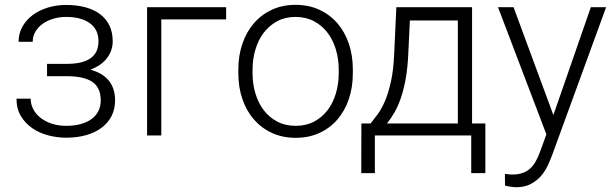

<svg xmlns="http://www.w3.org/2000/svg" viewBox="-20 -558 2531 791"><path d="M254.4 -294.9Q291 -294.9 315.9 -301.5Q340.8 -308.1 356.4 -320.6Q372.1 -333 378.9 -350.1Q385.7 -367.2 385.7 -388.7Q385.7 -409.2 378.4 -427.2Q371.1 -445.3 355 -458.7Q338.9 -472.2 313.5 -480.2Q288.1 -488.3 252 -488.3Q224.1 -488.3 199.2 -480.7Q174.3 -473.1 155.5 -459.7Q136.7 -446.3 125.7 -427.2Q114.7 -408.2 114.7 -385.7H56.6Q56.6 -420.4 72.5 -448.5Q88.4 -476.6 115.2 -496.3Q142.1 -516.1 177.5 -526.9Q212.9 -537.6 252 -537.6Q296.9 -537.6 332.5 -527.8Q368.2 -518.1 393.1 -499Q418 -480 431.2 -452.1Q444.3 -424.3 444.3 -387.7Q444.3 -349.6 420.9 -318.8Q397.5 -288.1 352.5 -271Q403.8 -256.8 429 -224.9Q454.1 -192.9 454.1 -145Q454.1 -108.4 439.5 -79.8Q424.8 -51.3 398.2 -31.5Q371.6 -11.7 334.5 -1.2Q297.4 9.3 252.4 9.3Q215.8 9.3 179.2 -0.2Q142.6 -9.8 113.5 -29.5Q84.5 -49.3 66.2 -79.6Q47.9 -109.9 47.9 -151.4H106.4Q106.4 -128.4 117.2 -107.9Q127.9 -87.4 147.5 -72.3Q167 -57.1 193.8 -48.3Q220.7 -39.6 252.4 -39.6Q287.6 -39.6 314.5 -47.4Q341.3 -55.2 359.1 -69.1Q377 -83 386 -102.1Q395 -121.1 395 -144Q395 -197.3 360.4 -220.7Q325.7 -244.1 254.4 -244.1H173.8V-294.9Z M911.6 -478H644.5V0H585.9V-528.3H911.6Z M961.9 -272Q961.9 -329.6 978.8 -378.4Q995.6 -427.2 1026.4 -462.6Q1057.1 -498 1100.6 -518.1Q1144 -538.1 1197.3 -538.1Q1251.5 -538.1 1295.2 -518.1Q1338.9 -498 1369.6 -462.6Q1400.4 -427.2 1417 -378.4Q1433.6 -329.6 1433.6 -272V-255.9Q1433.6 -198.2 1417 -149.4Q1400.4 -100.6 1369.6 -65.2Q1338.9 -29.8 1295.4 -10Q1252 9.8 1198.2 9.8Q1144.5 9.8 1101.1 -10Q1057.6 -29.8 1026.6 -65.2Q995.6 -100.6 978.8 -149.4Q961.9 -198.2 961.9 -255.9ZM1020.5 -255.9Q1020.5 -212.4 1032.2 -173.1Q1043.9 -133.8 1066.4 -104.2Q1088.9 -74.7 1122.1 -57.1Q1155.3 -39.6 1198.2 -39.6Q1241.2 -39.6 1274.2 -57.1Q1307.1 -74.7 1329.6 -104.2Q1352.1 -133.8 1363.8 -173.1Q1375.5 -212.4 1375.5 -255.9V-272Q1375.5 -314.5 1363.8 -353.8Q1352.1 -393.1 1329.6 -422.9Q1307.1 -452.6 1273.7 -470.5Q1240.2 -488.3 1197.3 -488.3Q1154.8 -488.3 1121.8 -470.5Q1088.9 -452.6 1066.4 -422.9Q1043.9 -393.1 1032.2 -353.8Q1020.5 -314.5 1020.5 -272Z M1506.8 -49.3Q1520.5 -66.4 1536.4 -87.9Q1552.2 -109.4 1566.2 -142.1Q1580.1 -174.8 1590.6 -221.9Q1601.1 -269 1604 -337.4L1612.8 -528.3H1924.8V-49.3H1979.5V155.3H1921.4V0H1524.4V155.3H1468.3L1468.8 -49.3ZM1662.1 -337.4Q1659.7 -282.2 1652.1 -237.8Q1644.5 -193.4 1632.8 -158.2Q1621.1 -123 1606 -96.4Q1590.8 -69.8 1574.2 -49.3H1866.2V-473.6H1668.5Z M2259.8 -84 2414.1 -528.3H2477.1L2253.4 84.5Q2246.6 102.5 2236.1 125Q2225.6 147.5 2208.7 167Q2191.9 186.5 2166.7 200Q2141.6 213.4 2105.5 213.4Q2100.6 213.4 2094.2 212.6Q2087.9 211.9 2081.5 210.9Q2075.2 210 2069.6 208.7Q2064 207.5 2060.5 206.5L2060.1 158.2Q2065.9 159.2 2075.9 160.2Q2085.9 161.1 2090.3 161.1Q2113.8 161.1 2131.8 155Q2149.9 148.9 2163.3 137Q2176.8 125 2187 106.9Q2197.3 88.9 2205.6 65.4L2231 -4.4L2031.7 -528.3H2095.7Z"/></svg>

Font: Melbourne
Style: Light
Weight: 300
Designer: Google
Version: Version 2.000980; 2014